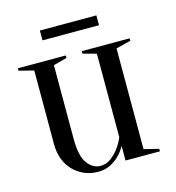

<svg xmlns="http://www.w3.org/2000/svg" viewBox="-93 -661 691 755"><g transform="rotate(-15 252.5 -283.0)"><path d="M15 0ZM410 -435V-25L470 -10V0H330V-60Q319 -39 302 -22Q288 -8 266.5 3.5Q245 15 215 15Q185 15 159.5 4Q134 -7 115 -26.5Q96 -46 85.5 -73.5Q75 -101 75 -135V-435L15 -450V-460H210V-450L155 -435V-135Q155 -64 177.5 -34.5Q200 -5 230 -5Q254 -5 272.5 -19Q291 -33 304 -50Q319 -69 330 -95V-435L275 -450V-460H470V-450ZM367 -581V-541H137V-581Z"/></g></svg>

Font: Oranienbaum
Style: Regular
Weight: 400
Designer: Oleg Pospelov and Jovanny Lemonad
Foundry: Oleg Pospelov and jovanny Lemonad
Version: Version 1.001; ttfautohint (v0.91) -l 8 -r 50 -G 200 -x 0 -w